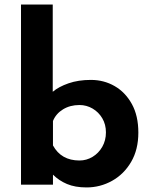

<svg xmlns="http://www.w3.org/2000/svg" viewBox="-20 -809 664 841"><path d="M359 12Q309 12 273.5 -3Q238 -18 212 -44V0H72V-789H211V-407Q237 -429 280 -444Q323 -459 378 -459Q435 -459 482 -432Q529 -405 557.5 -353.5Q586 -302 586 -228Q586 -154 554.5 -100Q523 -46 471 -17Q419 12 359 12ZM328 -106Q359 -106 385.5 -122Q412 -138 428 -166Q444 -194 444 -229Q444 -264 428 -291Q412 -318 385.5 -333.5Q359 -349 328 -349Q287 -349 256 -330Q225 -311 212 -279V-172Q248 -106 328 -106Z"/></svg>

Font: Reem Kufi
Style: Bold
Weight: 700
Designer: Khaled Hosny
Version: Version 1.001